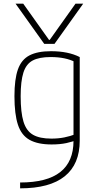

<svg xmlns="http://www.w3.org/2000/svg" viewBox="-20 -810 540 1050"><path d="M65 -790H107L248 -592H252L393 -790H435L278 -570H222ZM90 188Q237 188 309.5 131Q382 74 382 -40V-494L395 -469Q366 -484 332 -491Q298 -498 257 -498Q194 -498 158.5 -479Q123 -460 108 -413Q93 -366 93 -284Q93 -195 108.5 -144.5Q124 -94 160.5 -73Q197 -52 261 -52Q299 -52 331.5 -58.5Q364 -65 395 -77L406 -47Q378 -35 343 -27.5Q308 -20 262 -20Q187 -20 142 -45Q97 -70 78 -128Q59 -186 59 -284Q59 -377 78 -430.5Q97 -484 141 -507Q185 -530 259 -530Q353 -530 416 -498V-41Q416 88 334 154Q252 220 90 220Z"/></svg>

Font: M PLUS 1 Code ExtraLight
Style: Regular
Weight: 250
Designer: Coji Morishita
Foundry: UNDERFOREST DESIGN
Version: Version 1.002